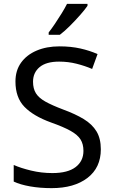

<svg xmlns="http://www.w3.org/2000/svg" viewBox="-20 -964 589 994"><path d="M502 -191Q502 -96 433 -43Q364 10 247 10Q187 10 136 1Q85 -8 51 -24V-110Q87 -94 140.5 -81Q194 -68 251 -68Q331 -68 371.5 -99Q412 -130 412 -183Q412 -218 397 -242Q382 -266 345.5 -286.5Q309 -307 244 -330Q153 -363 106.5 -411Q60 -459 60 -542Q60 -599 89 -639.5Q118 -680 169.5 -702Q221 -724 288 -724Q347 -724 396 -713Q445 -702 485 -684L457 -607Q420 -623 376.5 -634Q333 -645 286 -645Q219 -645 185 -616.5Q151 -588 151 -541Q151 -505 166 -481Q181 -457 215 -438Q249 -419 307 -397Q370 -374 413.5 -347.5Q457 -321 479.5 -284Q502 -247 502 -191ZM433 -934Q421 -916 396 -887.5Q371 -859 342.5 -830.5Q314 -802 290 -784H232V-796Q247 -815 264.5 -841Q282 -867 299 -894.5Q316 -922 327 -944H433Z"/></svg>

Font: Noto Music
Style: Regular
Weight: 400
Designer: Monotype Design Team, Benjamin Yang
Foundry: Monotype Imaging Inc.
Version: Version 2.002; ttfautohint (v1.8.4.7-5d5b)